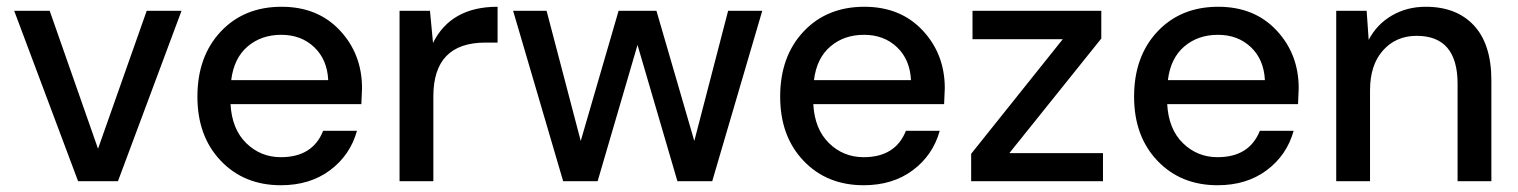

<svg xmlns="http://www.w3.org/2000/svg" viewBox="-20 -536 4492 568"><path d="M211 0 22 -504H127L270 -96L414 -504H517L329 0Z M811 12Q702 12 633 -60.5Q564 -133 564 -250Q564 -369 633 -442.5Q702 -516 813 -516Q920 -516 985.5 -446Q1051 -376 1051 -275L1049 -228H662Q666 -154 708.5 -112.5Q751 -71 811 -71Q905 -71 936 -149H1036Q1016 -77 956.5 -32.5Q897 12 811 12ZM664 -299H951Q948 -360 909.5 -396.5Q871 -433 812 -433Q753 -433 712.5 -398.5Q672 -364 664 -299Z M1162 0V-504H1252L1261 -409Q1314 -516 1452 -516V-410H1416Q1262 -410 1262 -251V0Z M1646 0 1498 -504H1597L1698 -119L1810 -504H1922L2034 -119L2134 -504H2235L2087 0H1984L1866 -403L1748 0Z M2535 12Q2426 12 2357 -60.5Q2288 -133 2288 -250Q2288 -369 2357 -442.5Q2426 -516 2537 -516Q2644 -516 2709.5 -446Q2775 -376 2775 -275L2773 -228H2386Q2390 -154 2432.5 -112.5Q2475 -71 2535 -71Q2629 -71 2660 -149H2760Q2740 -77 2680.5 -32.5Q2621 12 2535 12ZM2388 -299H2675Q2672 -360 2633.5 -396.5Q2595 -433 2536 -433Q2477 -433 2436.5 -398.5Q2396 -364 2388 -299Z M2853 0V-81L3124 -420H2857V-504H3238V-422L2966 -83H3243V0Z M3582 12Q3473 12 3404 -60.5Q3335 -133 3335 -250Q3335 -369 3404 -442.5Q3473 -516 3584 -516Q3691 -516 3756.5 -446Q3822 -376 3822 -275L3820 -228H3433Q3437 -154 3479.5 -112.5Q3522 -71 3582 -71Q3676 -71 3707 -149H3807Q3787 -77 3727.5 -32.5Q3668 12 3582 12ZM3435 -299H3722Q3719 -360 3680.5 -396.5Q3642 -433 3583 -433Q3524 -433 3483.5 -398.5Q3443 -364 3435 -299Z M3933 0V-504H4023L4029 -418Q4053 -464 4097.5 -490Q4142 -516 4198 -516Q4289 -516 4340.5 -460.5Q4392 -405 4392 -298V0H4292V-288Q4292 -430 4171 -430Q4110 -430 4071.5 -387Q4033 -344 4033 -269V0Z"/></svg>

Font: AWOL-DM Medium
Style: Regular
Weight: 500
Designer: Colophon Foundry, Jonny Pinhorn, Mikhail Sharanda
Foundry: Colophon Foundry
Version: Version 1.000;Glyphs 3.2.3 (3260)